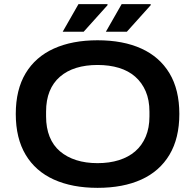

<svg xmlns="http://www.w3.org/2000/svg" viewBox="-20 -893 940 925"><path d="M450 12Q328 12 239.5 -28Q151 -68 103.5 -147.5Q56 -227 56 -344Q56 -461 103.5 -540Q151 -619 239.5 -659Q328 -699 450 -699Q573 -699 661 -659Q749 -619 796.5 -540Q844 -461 844 -344Q844 -227 796.5 -147.5Q749 -68 661 -28Q573 12 450 12ZM450 -107Q507 -107 553 -121.5Q599 -136 631.5 -164Q664 -192 682 -234.5Q700 -277 700 -332V-355Q700 -411 682 -453Q664 -495 631.5 -523.5Q599 -552 553 -566Q507 -580 450 -580Q393 -580 347.5 -566Q302 -552 269 -523.5Q236 -495 219 -453Q202 -411 202 -355V-332Q202 -277 219 -234.5Q236 -192 269 -164Q302 -136 347.5 -121.5Q393 -107 450 -107ZM490 -740 566 -873H706V-868L591 -740ZM282 -740 358 -873H498V-868L383 -740Z"/></svg>

Font: Archivo SemiExpanded SemiBold
Style: Regular
Weight: 600
Width: 6
Designer: Hector Gatti
Foundry: Omnibus-Type
Version: Version 2.001